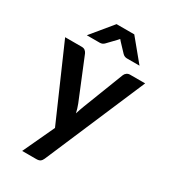

<svg xmlns="http://www.w3.org/2000/svg" viewBox="-214 -823 957 1089"><g transform="rotate(30 264.0 -278.0)"><path d="M527 -513 247.5 141Q242 154 233.2 160.8Q224.5 167.5 206.5 167.5H114.5L210.5 -38.5L3 -513H111.5Q126 -513 134.2 -506Q142.5 -499 146.5 -490L255.5 -224Q261 -210.5 264.8 -197Q268.5 -183.5 272 -169.5Q276.5 -183.5 281 -197.2Q285.5 -211 291 -224.5L394 -490Q398 -500 407.2 -506.5Q416.5 -513 428 -513ZM449 -584H366.5Q359.5 -584 352.2 -586.8Q345 -589.5 338 -596.5L289 -648.5Q283.5 -653.5 278.5 -660.5Q273 -653.5 268 -648.5L218 -596.5Q212 -590 204.5 -587Q197 -584 189.5 -584H104L218.5 -723H334.5Z"/></g></svg>

Font: Lato 2
Style: Bold
Weight: 700
Designer: Lukasz Dziedzic with Adam Twardoch and Botio Nikoltchev
Foundry: tyPoland Lukasz Dziedzic
Version: Version 2.015; 2015-08-06; http://www.latofonts.com/